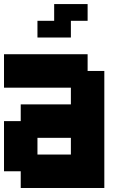

<svg xmlns="http://www.w3.org/2000/svg" viewBox="-20 -937 623 957"><path d="M0 -83.3V-333.3H83.3V-416.7H333.3V-500H0V-666.7H416.7V-583.3H500V0H83.3V-83.3ZM166.7 -166.7H333.3V-250H166.7ZM166.7 -750V-833.3H250V-916.7H416.7V-833.3H333.3V-750Z"/></svg>

Font: Galmuri11 Bold
Style: Regular
Weight: 700
Designer: Lee Minseo (quiple)
Version: Version 2.397;hotconv 1.1.1;makeotfexe 2.6.0 DEVELOPMENT